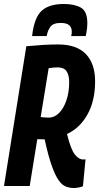

<svg xmlns="http://www.w3.org/2000/svg" viewBox="-30 -933 497 963"><path d="M-10 0 102 -701Q145 -705 183.5 -707.5Q222 -710 262 -710Q354 -710 400.5 -662Q447 -614 447 -525Q447 -427 408.5 -358.5Q370 -290 306 -261Q325 -184 345 -158.5Q365 -133 388 -133Q391 -133 393.5 -133.5Q396 -134 399 -134L386 1Q379 5 364 7.5Q349 10 341 10Q319 10 300 2.5Q281 -5 264 -29Q247 -53 229.5 -102Q212 -151 194 -234Q182 -234 173.5 -234.5Q165 -235 157 -235L119 0ZM215 -343Q243 -343 266 -366Q289 -389 303 -429.5Q317 -470 317 -521Q317 -556 304 -575.5Q291 -595 259 -595Q247 -595 237.5 -594Q228 -593 214 -591L174 -346Q183 -345 193 -344Q203 -343 215 -343ZM290 -913Q344 -913 376 -894.5Q408 -876 408 -818Q408 -788 400 -752H327Q329 -759 329.5 -764Q330 -769 330 -775Q330 -795 317 -806.5Q304 -818 275 -818Q237 -818 223 -799Q209 -780 204 -752H131Q141 -843 178 -878Q215 -913 290 -913Z"/></svg>

Font: Georama Condensed
Style: Bold Italic
Weight: 700
Width: 3
Italic angle: -9°
Designer: Jean-Baptiste Levee
Foundry: Production Type
Version: Version 1.000